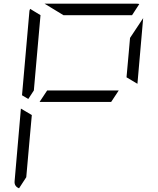

<svg xmlns="http://www.w3.org/2000/svg" viewBox="-20 -1020 856 1038"><path d="M581 -469H405H194L235 -531H411H622ZM163 -531 133 -485 99 -505 139 -959Q139 -964 143 -972L199 -938L181 -735ZM83 -2Q56 -13 59 -41L93 -433L152 -398L140 -265L122 -62ZM323 -938 221 -1000H452H720Q729 -1000 733 -998L694 -938H446ZM683 -815 754 -922 723 -567 664 -602 676 -735Z"/></svg>

Font: DSEG7 Modern Mini
Style: Light Italic
Weight: 300
Italic angle: -5°
Designer: Keshikan(Twitter:@keshinomi_88pro)
Version: Version 0.46